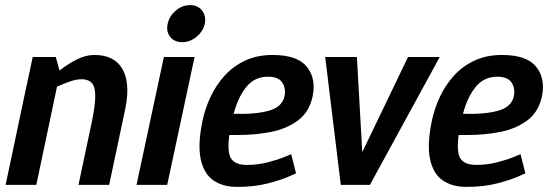

<svg xmlns="http://www.w3.org/2000/svg" viewBox="-20 -723 2154 751"><path d="M407 0H287L340 -250Q358 -338 350 -375.5Q342 -413 299 -413Q278 -413 252.5 -404Q227 -395 203 -384L122 0H2L78 -360L108 -500H198L213 -447Q244 -472 279.5 -490Q315 -508 349 -508H350Q426 -508 458 -454.5Q490 -401 471 -302L460 -250Z M693 -558Q662 -558 645.5 -579Q629 -600 636 -630Q642 -660 667.5 -681.5Q693 -703 724 -703Q754 -703 770.5 -681.5Q787 -660 781 -630Q774 -600 748.5 -579Q723 -558 693 -558ZM514 0 621 -500H741L634 0Z M1028 -423Q976 -423 943.5 -383Q911 -343 894 -278Q976 -275 1030 -289.5Q1084 -304 1093 -347Q1099 -377 1084 -400Q1069 -423 1028 -423ZM1119 -120 1138 -45Q1138 -45 1108.5 -32Q1079 -19 1027 -5.5Q975 8 907 8Q851 8 814 -18Q777 -44 765 -101Q753 -158 772 -250Q782 -298 803.5 -344Q825 -390 858.5 -427Q892 -464 939 -486Q986 -508 1046 -508Q1143 -508 1180 -462Q1217 -416 1203 -347Q1190 -285 1145.5 -252Q1101 -219 1040 -207Q979 -195 913 -195H877Q868 -126 884.5 -102Q901 -78 946 -78Q989 -78 1029 -88.5Q1069 -99 1094 -109.5Q1119 -120 1119 -120Z M1376 -500 1397 -128 1576 -500H1700L1427 0H1313L1252 -500Z M1925 -423Q1873 -423 1840.5 -383Q1808 -343 1791 -278Q1873 -275 1927 -289.5Q1981 -304 1990 -347Q1996 -377 1981 -400Q1966 -423 1925 -423ZM2016 -120 2035 -45Q2035 -45 2005.5 -32Q1976 -19 1924 -5.5Q1872 8 1804 8Q1748 8 1711 -18Q1674 -44 1662 -101Q1650 -158 1669 -250Q1679 -298 1700.5 -344Q1722 -390 1755.5 -427Q1789 -464 1836 -486Q1883 -508 1943 -508Q2040 -508 2077 -462Q2114 -416 2100 -347Q2087 -285 2042.5 -252Q1998 -219 1937 -207Q1876 -195 1810 -195H1774Q1765 -126 1781.5 -102Q1798 -78 1843 -78Q1886 -78 1926 -88.5Q1966 -99 1991 -109.5Q2016 -120 2016 -120Z"/></svg>

Font: Epunda Sans SemiBold
Style: Italic
Weight: 600
Italic angle: -12.0243°
Designer: Simon Atzbach
Foundry: typofactur
Version: Version 2.204; ttfautohint (v1.8.4.7-5d5b)